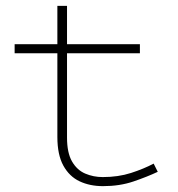

<svg xmlns="http://www.w3.org/2000/svg" viewBox="-20 -622 608 656"><path d="M332 14Q287 14 252 -2.5Q217 -19 196.5 -56Q176 -93 176 -154V-602H209V-152Q209 -100 226 -70.5Q243 -41 271 -29Q299 -17 331 -17Q384 -17 427.5 -31Q471 -45 505 -63L519 -35Q483 -18 436 -2Q389 14 332 14ZM30 -440V-471H458V-440Z"/></svg>

Font: BioRhyme SemiExpanded ExtraLight
Style: Regular
Weight: 250
Width: 6
Designer: Aoife Mooney
Foundry: Aoife Mooney Type
Version: Version 1.600;gftools[0.9.33]